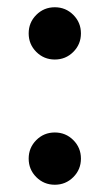

<svg xmlns="http://www.w3.org/2000/svg" viewBox="-20 -499 294 529"><path d="M59 -62Q59 -92 80 -113Q101 -134 131 -134Q161 -134 182 -113Q203 -92 203 -62Q203 -32 182 -11Q161 10 131 10Q101 10 80 -11Q59 -32 59 -62ZM59 -407Q59 -437 80 -458Q101 -479 131 -479Q161 -479 182 -458Q203 -437 203 -407Q203 -377 182 -356Q161 -335 131 -335Q101 -335 80 -356Q59 -377 59 -407Z"/></svg>

Font: Squada One
Style: Regular
Weight: 400
Version: Version 1.001